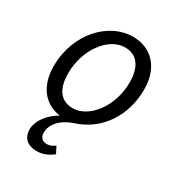

<svg xmlns="http://www.w3.org/2000/svg" viewBox="-171 -606 856 929"><g transform="rotate(30 257.0 -141.5)"><path d="M171 215C206 215 235 203 262 181L243 144C227 155 215 161 197 161C174 161 158 146 158 120C158 81 185 33 266 6C397 -37 475 -159 475 -303C475 -427 403 -498 301 -498C168 -498 39 -367 39 -183C39 -73 95 -2 184 10C131 40 91 91 91 141C91 190 125 215 171 215ZM220 -52C153 -52 117 -100 117 -188C117 -324 204 -434 293 -434C360 -434 397 -386 397 -298C397 -163 310 -52 220 -52Z"/></g></svg>

Font: Source Sans Pro
Style: Italic
Weight: 400
Italic angle: -11°
Designer: Paul D. Hunt
Foundry: Adobe Systems Incorporated
Version: Version 3.006;hotconv 1.0.111;makeotfexe 2.5.65597